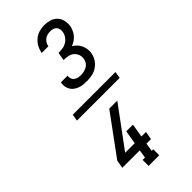

<svg xmlns="http://www.w3.org/2000/svg" viewBox="-317 -910 1135 1135"><g transform="rotate(-45 250.0 -342.5)"><path d="M276 -442Q260 -442 245 -443.5Q230 -445 216 -450Q202 -455 190 -463.5Q178 -472 170.5 -484Q163 -496 160 -511Q157 -526 160 -541Q160 -543 160.5 -544Q161 -545 161 -546H216Q216 -545 216 -544.5Q216 -544 216 -544Q214 -532 218.5 -521Q223 -510 232 -503.5Q241 -497 252.5 -494.5Q264 -492 276 -492Q288 -492 301 -495Q314 -498 326 -505Q338 -512 345.5 -523.5Q353 -535 355 -548Q358 -567 351.5 -583.5Q345 -600 332 -610.5Q319 -621 301 -624.5Q283 -628 265 -628L274 -679Q290 -679 307 -681Q324 -683 339.5 -692Q355 -701 366 -716.5Q377 -732 379 -748Q381 -760 379 -771Q377 -782 369.5 -790Q362 -798 351.5 -801Q341 -804 329 -804Q317 -804 305 -801Q293 -798 283 -790Q273 -782 267 -771.5Q261 -761 259 -749H203Q207 -771 217.5 -791Q228 -811 246 -826.5Q264 -842 286 -848.5Q308 -855 329 -855Q353 -855 375 -848.5Q397 -842 412.5 -826Q428 -810 433 -787.5Q438 -765 435 -741Q432 -727 425.5 -712.5Q419 -698 409 -686Q399 -674 386 -665.5Q373 -657 358 -651Q372 -643 383 -631.5Q394 -620 401 -605Q408 -590 410.5 -573.5Q413 -557 410 -540Q406 -517 393.5 -497.5Q381 -478 361.5 -464.5Q342 -451 319.5 -446.5Q297 -442 276 -442ZM267 170H178V120H198L206 68H60L69 17L253 -234H320L298 -204L135 17H215L229 -68H285L271 17H309L300 68H262L254 120H267ZM68 -319 75 -361H432L425 -319Z"/></g></svg>

Font: Iosevka Slab Light Oblique
Style: Regular
Weight: 300
Italic angle: -9°
Monospace: yes
Designer: Belleve Invis
Foundry: Belleve Invis
Version: Version 11.1.1; ttfautohint (v1.8.3)